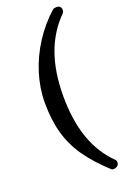

<svg xmlns="http://www.w3.org/2000/svg" viewBox="-173 -802 675 1027"><g transform="rotate(-20 164.5 -288.5)"><path d="M284.7 171.4Q276.4 171.4 272 167Q195.8 96.7 149.9 31Q104 -34.7 82 -111.3Q60.1 -188 60.1 -287.1Q60.1 -369.6 85.9 -452.6Q111.8 -535.6 159.7 -609.9Q207.5 -684.1 272.5 -742.2Q279.8 -747.6 293 -747.6Q306.2 -747.6 312.5 -741.7Q320.3 -734.4 320.3 -722.7Q320.3 -711.9 313.5 -704.1Q237.8 -627.9 201.4 -524.9Q165 -421.9 165 -287.1Q165 -149.9 200.9 -46.9Q236.8 56.2 311.5 129.4Q316.4 134.3 316.4 143.6Q316.4 154.8 309.1 162.1Q305.2 166 298.3 168.7Q291.5 171.4 284.7 171.4Z"/></g></svg>

Font: JuniusX
Style: Bold
Weight: 700
Designer: Peter S. Baker
Foundry: Briery Creek Software
Version: Version 1.004